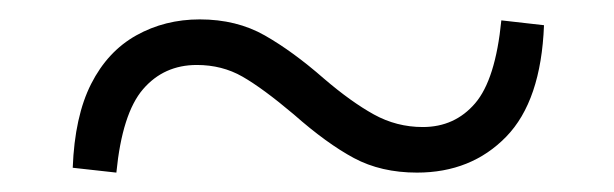

<svg xmlns="http://www.w3.org/2000/svg" viewBox="-20 -480 633 198"><path d="M314 -399Q342 -375 365.5 -362Q389 -349 416 -349Q449 -349 470 -373.5Q491 -398 497 -459L541 -454Q538 -376 502 -339Q466 -302 410 -302Q373 -302 345 -317Q317 -332 283 -362Q251 -389 230 -401Q209 -413 183 -413Q149 -413 127.5 -388Q106 -363 100 -302L55 -307Q57 -360 74 -393.5Q91 -427 120.5 -443.5Q150 -460 186 -460Q224 -460 253 -443.5Q282 -427 314 -399Z"/></svg>

Font: Noto Serif TC ExtraLight SemiBold
Style: Regular
Weight: 600
Version: Version 2.003-H1;hotconv 1.1.1;makeotfexe 2.6.0